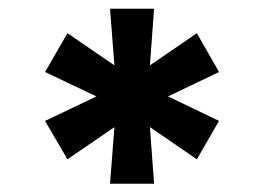

<svg xmlns="http://www.w3.org/2000/svg" viewBox="-20 -748 618 449"><path d="M237.3 -318.4 247.6 -450.7 137.7 -375.5 85.4 -465.3 205.6 -522.5 85.4 -579.6 137.7 -670.4 247.6 -595.2 237.3 -727.5H340.3L330.6 -595.2L440.4 -670.4L492.2 -579.6L373 -522.5L492.2 -465.3L440.4 -375.5L330.6 -450.7L340.3 -318.4Z"/></svg>

Font: Inter 18pt ExtraBold
Style: Regular
Weight: 800
Designer: Rasmus Andersson
Foundry: rsms
Version: Version 4.001;git-66647c0bb